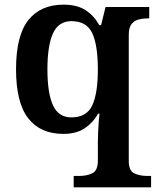

<svg xmlns="http://www.w3.org/2000/svg" viewBox="-20 -566 677 826"><path d="M297 240V191H320Q353 191 377 179.5Q401 168 401 125V48Q401 29 402 6Q403 -17 404.5 -39Q406 -61 408 -77H402Q381 -39 345 -14.5Q309 10 252 10Q154 10 101.5 -57Q49 -124 49 -268Q49 -413 102 -479.5Q155 -546 253 -546Q312 -546 348.5 -522Q385 -498 407 -458H415L434 -536H622V-487H617Q595 -487 576 -482Q557 -477 545.5 -462Q534 -447 534 -416V127Q534 169 558 180Q582 191 615 191H630V240ZM287 -61Q353 -61 377 -113Q401 -165 401 -267Q401 -371 377 -423Q353 -475 287 -475Q232 -475 208 -422.5Q184 -370 184 -267Q184 -165 208 -113Q232 -61 287 -61Z"/></svg>

Font: Noto Nastaliq Urdu SemiBold
Style: Regular
Weight: 600
Version: Version 3.007